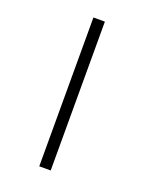

<svg xmlns="http://www.w3.org/2000/svg" viewBox="-149 -899 799 985"><g transform="rotate(20 250.0 -406.0)"><path d="M187.5 -812.5H250V0H187.5Z"/></g></svg>

Font: HE실루아
Style: regular
Weight: 500
Monospace: yes
Designer: Taeyun An (WindowsTiger)
Version: v1